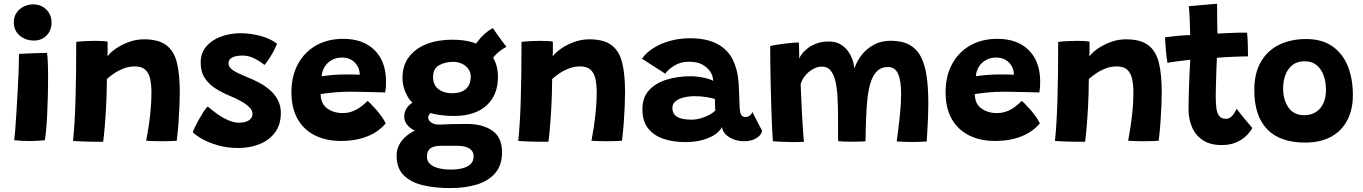

<svg xmlns="http://www.w3.org/2000/svg" viewBox="-20 -736 7144 1006"><path d="M214.5 -1Q206 -0.5 182.2 1.2Q158.5 3 132 3Q112.5 3 92.8 1.8Q73 0.5 54 -1.5Q56.5 -14.5 59.8 -54.8Q63 -95 66.2 -149.5Q69.5 -204 72.8 -262.2Q76 -320.5 77.8 -371.5Q79.5 -422.5 79.5 -453.5Q89.5 -454 109 -455Q128.5 -456 151 -456.8Q173.5 -457.5 194 -458.2Q214.5 -459 226.5 -459Q229 -443.5 230.5 -409Q232 -374.5 232 -332Q232 -286.5 230.8 -235.5Q229.5 -184.5 227.2 -136.8Q225 -89 221.5 -52.8Q218 -16.5 214.5 -1ZM158.5 -523.5Q113.5 -523.5 83 -549.8Q52.5 -576 52.5 -619Q52.5 -648.5 67 -669.5Q81.5 -690.5 104.8 -701.8Q128 -713 154 -713Q195.5 -713 222.8 -686Q250 -659 250 -616.5Q250 -577 224 -550.2Q198 -523.5 158.5 -523.5Z M520.5 6.5Q505.5 7 483.5 6.8Q461.5 6.5 438.5 6Q420 5.5 396 4.5Q372 3.5 362.5 2.5Q367 -39.5 370.2 -92.5Q373.5 -145.5 375.5 -210Q377.5 -274.5 378.5 -351Q379.5 -427.5 379.5 -516.5Q398.5 -519 424.5 -520.5Q450.5 -522 477 -522Q495.5 -522 512.8 -521.2Q530 -520.5 543.5 -518Q543.5 -513.5 543.8 -499.8Q544 -486 543.8 -469.8Q543.5 -453.5 543 -440.5Q556 -459.5 585.5 -480.2Q615 -501 654 -515.5Q693 -530 734.5 -530Q811 -530 851.5 -499.2Q892 -468.5 907 -407.2Q922 -346 922 -254Q922 -222 920.2 -179.2Q918.5 -136.5 915 -89.5Q911.5 -42.5 906 1.5Q896 2.5 874.2 3.2Q852.5 4 828.5 4Q803 4 780 3.2Q757 2.5 746 1.5Q751.5 -26.5 758 -68.5Q764.5 -110.5 769 -158.2Q773.5 -206 773.5 -249.5Q773.5 -291.5 766.8 -322.5Q760 -353.5 741.2 -370.8Q722.5 -388 686 -388Q656 -388 628.5 -377.5Q601 -367 578.5 -351.8Q556 -336.5 540 -322Q539.5 -243 536 -179.2Q532.5 -115.5 528.5 -68.8Q524.5 -22 520.5 6.5Z M1228.5 39.5Q1170 39.5 1121.2 25.2Q1072.5 11 1038.8 -8.2Q1005 -27.5 990 -43Q993 -52.5 1001.8 -70.8Q1010.5 -89 1022.5 -110.5Q1034.5 -132 1046.5 -150.5Q1058.5 -169 1068 -178Q1092 -157.5 1120 -137.8Q1148 -118 1177.5 -105.5Q1207 -93 1232.5 -93Q1252.5 -93 1268.5 -98.2Q1284.5 -103.5 1293.8 -114Q1303 -124.5 1303 -140Q1303 -158 1285.8 -174.8Q1268.5 -191.5 1241.5 -206.5Q1214.5 -221.5 1185 -233.5Q1144.5 -250 1109.5 -272.2Q1074.5 -294.5 1053 -327.2Q1031.5 -360 1031.5 -409Q1031.5 -459 1061 -493Q1090.5 -527 1138.2 -544.5Q1186 -562 1240.5 -562Q1292 -562 1345 -547.8Q1398 -533.5 1431.5 -507Q1428.5 -497.5 1418.8 -478Q1409 -458.5 1395.2 -436.2Q1381.5 -414 1366 -395.5Q1345.5 -413 1314.5 -429Q1283.5 -445 1249.5 -445Q1232.5 -445 1215.8 -441.5Q1199 -438 1188.2 -429Q1177.5 -420 1177.5 -404.5Q1177.5 -389.5 1189 -377.8Q1200.5 -366 1222.8 -355Q1245 -344 1275 -332Q1305 -320 1336 -303.8Q1367 -287.5 1393.2 -265Q1419.5 -242.5 1435.5 -212.8Q1451.5 -183 1451.5 -144.5Q1451.5 -83 1421 -42Q1390.5 -1 1339.8 19.2Q1289 39.5 1228.5 39.5Z M2001 -89.5Q1987 -72.5 1966 -56Q1945 -39.5 1915.8 -26.2Q1886.5 -13 1849 -5.2Q1811.5 2.5 1765 2.5Q1689.5 2.5 1631 -26.2Q1572.5 -55 1539.8 -111.8Q1507 -168.5 1507 -253Q1507 -337.5 1541 -400.2Q1575 -463 1636 -497.8Q1697 -532.5 1778.5 -532.5Q1881.5 -532.5 1940.8 -475.2Q2000 -418 2002.5 -317Q2003 -298.5 2002 -283.5Q2001 -268.5 1998 -251.5Q1990.5 -252 1966 -252.5Q1941.5 -253 1910.8 -253.8Q1880 -254.5 1852.8 -255Q1825.5 -255.5 1812.5 -255.5Q1769 -255.5 1728.2 -251.5Q1687.5 -247.5 1660 -243Q1660 -234 1661.2 -225.2Q1662.5 -216.5 1665 -208.5Q1671.5 -188 1687.8 -173.5Q1704 -159 1726.8 -151.2Q1749.5 -143.5 1775 -143.5Q1798 -143.5 1817.2 -149.2Q1836.5 -155 1852.5 -164.5Q1868.5 -174 1881.8 -185.2Q1895 -196.5 1906.5 -207.5Q1909.5 -205 1922 -192.8Q1934.5 -180.5 1950 -162.8Q1965.5 -145 1979.5 -125.5Q1993.5 -106 2001 -89.5ZM1665.5 -336.5Q1688 -340 1721 -343Q1754 -346 1797.5 -346Q1821 -346 1839.2 -345.5Q1857.5 -345 1865 -344.5Q1865 -355 1862 -367.5Q1858 -384.5 1846.2 -400Q1834.5 -415.5 1816.2 -425Q1798 -434.5 1772.5 -434.5Q1740.5 -434.5 1716.8 -420.5Q1693 -406.5 1680 -384Q1667 -361.5 1665.5 -336.5Z M2361.5 -128.5Q2259.5 -128.5 2199.8 -157.5Q2140 -186.5 2114.5 -232.2Q2089 -278 2089 -328.5Q2089 -393.5 2123 -438Q2157 -482.5 2215.5 -505.2Q2274 -528 2349 -528Q2469.5 -528 2529.2 -475Q2589 -422 2589 -334.5Q2589 -266.5 2560.2 -220.8Q2531.5 -175 2480.5 -151.8Q2429.5 -128.5 2361.5 -128.5ZM2339 249.5Q2261 249.5 2197.2 234.8Q2133.5 220 2095.8 182.8Q2058 145.5 2058 78.5Q2058 37 2085 1.8Q2112 -33.5 2162.5 -56.2Q2213 -79 2282 -83Q2313 -85 2347.8 -85.8Q2382.5 -86.5 2429.5 -86.5Q2509 -86.5 2559.8 -51.2Q2610.5 -16 2610.5 61.5Q2610.5 129.5 2574.8 171Q2539 212.5 2477.8 231Q2416.5 249.5 2339 249.5ZM2343.5 152.5Q2377.5 152.5 2404 145.5Q2430.5 138.5 2446 123.5Q2461.5 108.5 2461.5 84Q2461.5 62.5 2449.2 50.2Q2437 38 2418.2 33Q2399.5 28 2379.5 28Q2366 28 2348.5 28Q2331 28 2314.2 28Q2297.5 28 2286.5 28Q2268 28 2252.2 32.8Q2236.5 37.5 2226.8 50Q2217 62.5 2217 85.5Q2217 108.5 2233.5 123.5Q2250 138.5 2278.5 145.5Q2307 152.5 2343.5 152.5ZM2219.5 -31.5Q2151.5 -45.5 2124.8 -70Q2098 -94.5 2098 -124.5Q2098 -148 2108.5 -165.2Q2119 -182.5 2133.8 -193.2Q2148.5 -204 2162 -207.5L2261 -157.5Q2242 -151 2232.8 -140.8Q2223.5 -130.5 2223.5 -120Q2223.5 -106 2238.8 -94.5Q2254 -83 2282 -83ZM2348 -247.5Q2380 -247.5 2402 -257.5Q2424 -267.5 2435.2 -287Q2446.5 -306.5 2446.5 -334.5Q2446.5 -357.5 2433.8 -375Q2421 -392.5 2400.2 -402.2Q2379.5 -412 2354.5 -412Q2313.5 -412 2281.2 -394.5Q2249 -377 2249 -332.5Q2249 -291 2277.2 -269.2Q2305.5 -247.5 2348 -247.5ZM2547 -402 2459 -476Q2465 -495.5 2481.8 -517.8Q2498.5 -540 2520.2 -559.2Q2542 -578.5 2562.5 -588.5Q2569.5 -578 2582.5 -559.5Q2595.5 -541 2609.5 -522Q2623.5 -503 2633.5 -490.5Q2622 -485 2608.8 -475.8Q2595.5 -466.5 2583 -454.8Q2570.5 -443 2561 -429.5Q2551.5 -416 2547 -402Z M2853.5 6.5Q2838.5 7 2816.5 6.8Q2794.5 6.5 2771.5 6Q2753 5.5 2729 4.5Q2705 3.5 2695.5 2.5Q2700 -39.5 2703.2 -92.5Q2706.5 -145.5 2708.5 -210Q2710.5 -274.5 2711.5 -351Q2712.5 -427.5 2712.5 -516.5Q2731.5 -519 2757.5 -520.5Q2783.5 -522 2810 -522Q2828.5 -522 2845.8 -521.2Q2863 -520.5 2876.5 -518Q2876.5 -513.5 2876.8 -499.8Q2877 -486 2876.8 -469.8Q2876.5 -453.5 2876 -440.5Q2889 -459.5 2918.5 -480.2Q2948 -501 2987 -515.5Q3026 -530 3067.5 -530Q3144 -530 3184.5 -499.2Q3225 -468.5 3240 -407.2Q3255 -346 3255 -254Q3255 -222 3253.2 -179.2Q3251.5 -136.5 3248 -89.5Q3244.5 -42.5 3239 1.5Q3229 2.5 3207.2 3.2Q3185.5 4 3161.5 4Q3136 4 3113 3.2Q3090 2.5 3079 1.5Q3084.5 -26.5 3091 -68.5Q3097.5 -110.5 3102 -158.2Q3106.5 -206 3106.5 -249.5Q3106.5 -291.5 3099.8 -322.5Q3093 -353.5 3074.2 -370.8Q3055.5 -388 3019 -388Q2989 -388 2961.5 -377.5Q2934 -367 2911.5 -351.8Q2889 -336.5 2873 -322Q2872.5 -243 2869 -179.2Q2865.5 -115.5 2861.5 -68.8Q2857.5 -22 2853.5 6.5Z M3570 8.5Q3508.5 8.5 3457.5 -8.2Q3406.5 -25 3376.2 -62.8Q3346 -100.5 3346 -163Q3346 -225.5 3381.2 -263.8Q3416.5 -302 3474.2 -319.2Q3532 -336.5 3598.5 -336.5Q3624.5 -336.5 3648.5 -332.5Q3672.5 -328.5 3690.8 -323Q3709 -317.5 3717 -312.5Q3716.5 -325.5 3711.8 -340Q3707 -354.5 3698.5 -364.5Q3683.5 -385 3657.8 -398.8Q3632 -412.5 3590 -412.5Q3547.5 -412.5 3515 -393.2Q3482.5 -374 3465.5 -350L3343.5 -428.5Q3366 -460.5 3404.2 -484.5Q3442.5 -508.5 3491.2 -522Q3540 -535.5 3593.5 -535.5Q3682 -535.5 3737 -506.5Q3792 -477.5 3818.5 -425.5Q3831 -400.5 3839 -370.5Q3847 -340.5 3850 -301.5Q3852 -268 3853 -239Q3854 -210 3855 -184Q3856 -146 3863.5 -134.5Q3871 -123 3885 -123Q3898 -123 3908.2 -130.2Q3918.5 -137.5 3921.5 -149.5L3973.5 -50Q3968 -27 3942.5 -11.5Q3917 4 3878 4Q3849.5 4 3824 -5.8Q3798.5 -15.5 3782 -32.2Q3765.5 -49 3762.5 -70.5Q3754.5 -51.5 3729 -33.2Q3703.5 -15 3663.5 -3.2Q3623.5 8.5 3570 8.5ZM3603.5 -109Q3627 -109 3651.8 -116.2Q3676.5 -123.5 3696.8 -134.5Q3717 -145.5 3728 -157Q3727 -172.5 3726.2 -189Q3725.5 -205.5 3726 -217Q3715 -221.5 3684.2 -226.8Q3653.5 -232 3620 -232Q3589.5 -232 3563 -225.5Q3536.5 -219 3519.8 -205.5Q3503 -192 3503 -170.5Q3503 -147.5 3515.5 -134Q3528 -120.5 3550.5 -114.8Q3573 -109 3603.5 -109Z M4029.5 4Q4027 -28.5 4024.8 -79Q4022.5 -129.5 4020.8 -188.8Q4019 -248 4017.8 -306.5Q4016.5 -365 4016 -414.8Q4015.5 -464.5 4015.5 -495Q4027.5 -498 4047.5 -501.2Q4067.5 -504.5 4090 -507.2Q4112.5 -510 4132.8 -511.8Q4153 -513.5 4165.5 -513.5Q4166 -505.5 4166.5 -493.2Q4167 -481 4167.2 -468Q4167.5 -455 4167.5 -444.5Q4167.5 -434 4167.5 -428.5Q4170.5 -438 4181.5 -453Q4192.5 -468 4211.8 -483Q4231 -498 4258.5 -508.2Q4286 -518.5 4322 -518.5Q4356.5 -518.5 4380.5 -505.5Q4404.5 -492.5 4420.5 -471.5Q4436.5 -450.5 4445.5 -426Q4450 -414 4452.8 -401.5Q4455.5 -389 4457 -377Q4468 -413.5 4493.8 -446.8Q4519.5 -480 4558 -501.2Q4596.5 -522.5 4646.5 -522.5Q4706.5 -522.5 4745.2 -501Q4784 -479.5 4805.5 -437.5Q4827 -395.5 4835.5 -334.5Q4844 -273.5 4844 -195Q4844 -164 4842.8 -130Q4841.5 -96 4839.5 -61.5Q4837.5 -27 4835.5 5.5Q4817.5 6.5 4798 7.2Q4778.5 8 4759 8Q4739.5 8 4719.2 7.2Q4699 6.5 4678.5 5Q4688.5 -69.5 4695 -132.2Q4701.5 -195 4701.5 -242.5Q4701.5 -312 4685.8 -348.5Q4670 -385 4632 -385Q4597.5 -385 4576 -364Q4554.5 -343 4542.5 -306Q4530.5 -269 4525.2 -220.2Q4520 -171.5 4518 -116Q4517 -88 4516 -57.5Q4515 -27 4515 4.5Q4505 5 4486.8 5.8Q4468.5 6.5 4448.5 6.5Q4425 6.5 4403.2 5.8Q4381.5 5 4371.5 3.5Q4371 -30.5 4371 -60.5Q4371 -90.5 4371 -122Q4371 -179 4368.2 -227.2Q4365.5 -275.5 4357 -311.2Q4348.5 -347 4331.8 -367Q4315 -387 4286.5 -387Q4267 -387 4248.5 -378.5Q4230 -370 4214.8 -356.5Q4199.5 -343 4189.2 -326.8Q4179 -310.5 4175 -294.5Q4178 -215 4181.5 -149.5Q4185 -84 4188 -42.8Q4191 -1.5 4192 7Q4186.5 7.5 4169 8Q4151.5 8.5 4138.5 8.5Q4107 8.5 4075.5 7Q4044 5.5 4029.5 4Z M5428.5 -89.5Q5414.5 -72.5 5393.5 -56Q5372.5 -39.5 5343.2 -26.2Q5314 -13 5276.5 -5.2Q5239 2.5 5192.5 2.5Q5117 2.5 5058.5 -26.2Q5000 -55 4967.2 -111.8Q4934.5 -168.5 4934.5 -253Q4934.5 -337.5 4968.5 -400.2Q5002.5 -463 5063.5 -497.8Q5124.5 -532.5 5206 -532.5Q5309 -532.5 5368.2 -475.2Q5427.5 -418 5430 -317Q5430.5 -298.5 5429.5 -283.5Q5428.5 -268.5 5425.5 -251.5Q5418 -252 5393.5 -252.5Q5369 -253 5338.2 -253.8Q5307.5 -254.5 5280.2 -255Q5253 -255.5 5240 -255.5Q5196.5 -255.5 5155.8 -251.5Q5115 -247.5 5087.5 -243Q5087.5 -234 5088.8 -225.2Q5090 -216.5 5092.5 -208.5Q5099 -188 5115.2 -173.5Q5131.5 -159 5154.2 -151.2Q5177 -143.5 5202.5 -143.5Q5225.5 -143.5 5244.8 -149.2Q5264 -155 5280 -164.5Q5296 -174 5309.2 -185.2Q5322.5 -196.5 5334 -207.5Q5337 -205 5349.5 -192.8Q5362 -180.5 5377.5 -162.8Q5393 -145 5407 -125.5Q5421 -106 5428.5 -89.5ZM5093 -336.5Q5115.5 -340 5148.5 -343Q5181.5 -346 5225 -346Q5248.5 -346 5266.8 -345.5Q5285 -345 5292.5 -344.5Q5292.5 -355 5289.5 -367.5Q5285.5 -384.5 5273.8 -400Q5262 -415.5 5243.8 -425Q5225.5 -434.5 5200 -434.5Q5168 -434.5 5144.2 -420.5Q5120.5 -406.5 5107.5 -384Q5094.5 -361.5 5093 -336.5Z M5665.5 6.5Q5650.5 7 5628.5 6.8Q5606.5 6.5 5583.5 6Q5565 5.5 5541 4.5Q5517 3.5 5507.5 2.5Q5512 -39.5 5515.2 -92.5Q5518.5 -145.5 5520.5 -210Q5522.5 -274.5 5523.5 -351Q5524.5 -427.5 5524.5 -516.5Q5543.5 -519 5569.5 -520.5Q5595.5 -522 5622 -522Q5640.5 -522 5657.8 -521.2Q5675 -520.5 5688.5 -518Q5688.5 -513.5 5688.8 -499.8Q5689 -486 5688.8 -469.8Q5688.5 -453.5 5688 -440.5Q5701 -459.5 5730.5 -480.2Q5760 -501 5799 -515.5Q5838 -530 5879.5 -530Q5956 -530 5996.5 -499.2Q6037 -468.5 6052 -407.2Q6067 -346 6067 -254Q6067 -222 6065.2 -179.2Q6063.5 -136.5 6060 -89.5Q6056.5 -42.5 6051 1.5Q6041 2.5 6019.2 3.2Q5997.5 4 5973.5 4Q5948 4 5925 3.2Q5902 2.5 5891 1.5Q5896.5 -26.5 5903 -68.5Q5909.5 -110.5 5914 -158.2Q5918.5 -206 5918.5 -249.5Q5918.5 -291.5 5911.8 -322.5Q5905 -353.5 5886.2 -370.8Q5867.5 -388 5831 -388Q5801 -388 5773.5 -377.5Q5746 -367 5723.5 -351.8Q5701 -336.5 5685 -322Q5684.5 -243 5681 -179.2Q5677.5 -115.5 5673.5 -68.8Q5669.5 -22 5665.5 6.5Z M6541.5 -65.5Q6532 -47 6511.8 -26.2Q6491.5 -5.5 6459.2 9.2Q6427 24 6381 24Q6320.5 24 6282.2 -1.5Q6244 -27 6225.8 -69.5Q6207.5 -112 6207.5 -162.5Q6207.5 -190 6208.2 -221.2Q6209 -252.5 6210 -283.2Q6211 -314 6212.2 -341.8Q6213.5 -369.5 6214.8 -390.5Q6216 -411.5 6216.5 -423Q6177 -419 6143.5 -414.2Q6110 -409.5 6097 -406.5Q6092 -434.5 6089.5 -463.5Q6087 -492.5 6085.8 -514Q6084.5 -535.5 6084.5 -540.5Q6113.5 -544.5 6146.5 -547.8Q6179.5 -551 6216 -552.5Q6215.5 -564.5 6215 -590Q6214.5 -615.5 6213.5 -636Q6213 -654.5 6211.5 -673.2Q6210 -692 6209 -703.5L6357 -716.5Q6357 -710.5 6357.2 -688.5Q6357.5 -666.5 6357.5 -635.5Q6357.5 -620 6358 -599.8Q6358.5 -579.5 6359 -560Q6375.5 -561 6397.5 -562Q6419.5 -563 6432.5 -563.5Q6453.5 -564.5 6470.5 -564.8Q6487.5 -565 6498.8 -565Q6510 -565 6514 -564.5Q6517 -541 6518 -504.8Q6519 -468.5 6519 -440.5Q6514 -441 6486.5 -440.2Q6459 -439.5 6432.5 -438Q6414 -437.5 6391.5 -436Q6369 -434.5 6356 -433Q6355.5 -422.5 6354.8 -404.2Q6354 -386 6353.2 -363.2Q6352.5 -340.5 6351.8 -316.2Q6351 -292 6350.5 -269.5Q6350 -247 6350 -229.5Q6350 -196.5 6353.2 -170.2Q6356.5 -144 6367.8 -128.8Q6379 -113.5 6402.5 -113.5Q6418 -113.5 6429 -122.5Q6440 -131.5 6447.2 -143.8Q6454.5 -156 6460 -165.5Q6466.5 -156.5 6478.2 -141.8Q6490 -127 6503.2 -111Q6516.5 -95 6527.2 -82.5Q6538 -70 6541.5 -65.5Z M6818.5 11Q6686 11 6619 -59.2Q6552 -129.5 6552 -263.5Q6552 -353 6586.5 -412.2Q6621 -471.5 6682.2 -501.5Q6743.5 -531.5 6824 -531.5Q6906 -531.5 6960.2 -494Q7014.5 -456.5 7041.5 -390.5Q7068.5 -324.5 7068.5 -238Q7068.5 -162.5 7039.5 -106.5Q7010.5 -50.5 6954.8 -19.8Q6899 11 6818.5 11ZM6813 -132.5Q6840.5 -132.5 6861.8 -142Q6883 -151.5 6897.8 -169.2Q6912.5 -187 6920 -211Q6927.5 -235 6927.5 -263.5Q6927.5 -308 6914.8 -342.2Q6902 -376.5 6877.2 -395.8Q6852.5 -415 6816 -415Q6776.5 -415 6751.5 -395Q6726.5 -375 6714.8 -342.8Q6703 -310.5 6703 -274Q6703 -212.5 6731.2 -172.5Q6759.5 -132.5 6813 -132.5Z"/></svg>

Font: Grandstander Thin
Style: Bold
Weight: 700
Version: Version 1.200